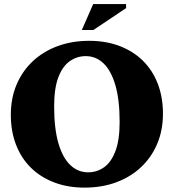

<svg xmlns="http://www.w3.org/2000/svg" viewBox="-20 -886 834 922"><path d="M408.5 -690Q488.5 -690 553.8 -665.2Q619 -640.5 665.8 -594.8Q712.5 -549 737.5 -484.2Q762.5 -419.5 762.5 -340Q762.5 -260.5 735 -195.5Q707.5 -130.5 657.2 -83.2Q607 -36 538 -10.5Q469 15 386 15Q306 15 240.8 -9.8Q175.5 -34.5 128.8 -80.2Q82 -126 57 -190.8Q32 -255.5 32 -335Q32 -414.5 59.5 -479.5Q87 -544.5 137.2 -591.8Q187.5 -639 256.5 -664.5Q325.5 -690 408.5 -690ZM403 -58.5Q445.5 -58.5 479.8 -82.8Q514 -107 534.2 -160.2Q554.5 -213.5 554.5 -300Q554.5 -407 534 -477Q513.5 -547 477 -581.8Q440.5 -616.5 391.5 -616.5Q349.5 -616.5 315 -592.2Q280.5 -568 260.2 -515Q240 -462 240 -375Q240 -268.5 260.5 -198.2Q281 -128 317.8 -93.2Q354.5 -58.5 403 -58.5ZM373 -742 427.5 -866.5H585.5V-847L428.5 -742Z"/></svg>

Font: Newsreader 24pt ExtraBold
Style: Regular
Weight: 800
Designer: Hugues Gentile
Foundry: Production Type
Version: Version 1.003